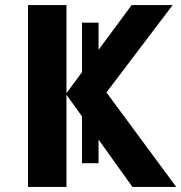

<svg xmlns="http://www.w3.org/2000/svg" viewBox="-20 -734 712 754"><path d="M367 -93H302V-645H367ZM672 0H500L241 -362V0H90V-714H241V-368L497 -714H658L398 -371Z"/></svg>

Font: Noto IKEA Latin
Style: Bold
Weight: 700
Designer: Monotype Design Team
Foundry: Monotype Imaging Inc.
Version: Version 1.0